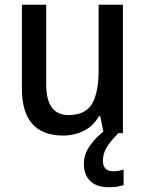

<svg xmlns="http://www.w3.org/2000/svg" viewBox="-20 -652 611 806"><path d="M496 -632V-93H415L401 -164H395Q372 -123 332 -103Q292 -83 245 -83Q72 -83 72 -280V-632H174V-298Q174 -169 267 -169Q339 -169 366.5 -216.5Q394 -264 394 -356V-632ZM412 22Q412 67 455 67Q470 67 480.5 64.5Q491 62 499 60V125Q486 129 471.5 131.5Q457 134 438 134Q385 134 358.5 107.5Q332 81 332 35Q332 -6 360 -44Q388 -82 424 -107L477 -93Q444 -60 428 -33.5Q412 -7 412 22Z"/></svg>

Font: Noto Sans Telugu UI SemiCondensed Medium
Style: Regular
Weight: 500
Width: 4
Designer: Jelle Bosma - Monotype Design Team
Foundry: Monotype Imaging Inc.
Version: Version 2.005; ttfautohint (v1.8.4.7-5d5b)